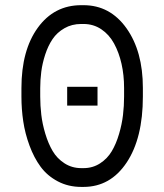

<svg xmlns="http://www.w3.org/2000/svg" viewBox="-20 -716 640 748"><path d="M536.6 -373.5V-339.8Q536.6 -177.7 473.4 -82.8Q410.2 12.2 305.2 12.2H296.9Q246.1 12.2 205.1 -9.5Q164.1 -31.2 138.2 -66.4Q112.3 -101.6 95 -148.7Q77.6 -195.8 70.6 -243.2Q63.5 -290.5 63.5 -339.8V-372.6Q63.5 -520 127.2 -607.9Q190.9 -695.8 296.4 -695.8H305.2Q408.7 -695.8 472.7 -606Q536.6 -516.1 536.6 -373.5ZM305.2 -622.6H296.4Q259.8 -622.6 231 -606Q202.1 -589.4 184.8 -563.7Q167.5 -538.1 156.2 -503.7Q145 -469.2 140.9 -437.3Q136.7 -405.3 136.7 -372.6V-339.8Q136.7 -304.2 140.9 -268.8Q145 -233.4 156.5 -195.1Q168 -156.7 185.1 -127.7Q202.1 -98.6 231.2 -79.8Q260.3 -61 296.9 -61H305.2Q341.3 -61 369.9 -79.6Q398.4 -98.1 415.5 -127Q432.6 -155.8 443.8 -194.1Q455.1 -232.4 459.2 -268.1Q463.4 -303.7 463.4 -339.8V-373.5Q463.4 -423.3 453.4 -467.5Q443.4 -511.7 424.3 -546.6Q405.3 -581.5 374.5 -602.1Q343.8 -622.6 305.2 -622.6ZM359.9 -377.9V-304.7H241.7V-377.9Z"/></svg>

Font: Anka/Coder
Style: Regular
Weight: 400
Monospace: yes
Version: Version 001.100